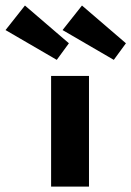

<svg xmlns="http://www.w3.org/2000/svg" viewBox="-158 -692 486 712"><path d="M31.5 0V-410.5H172V0ZM264 -470 74 -580.5 146 -671.5 309 -531.5ZM52.5 -470 -137.5 -580.5 -65.5 -671.5 97.5 -531.5Z"/></svg>

Font: League Spartan Thin
Style: Bold
Weight: 700
Version: Version 2.002